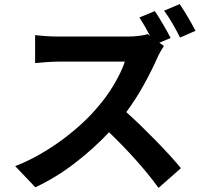

<svg xmlns="http://www.w3.org/2000/svg" viewBox="-20 -849 996 935"><path d="M857 -666Q842 -696 820.5 -733.5Q799 -771 779 -797L855 -829Q864 -816 875 -798.5Q886 -781 896.5 -763Q907 -745 916.5 -728Q926 -711 932 -699ZM778 -625Q773 -617 762 -598.5Q751 -580 745 -565Q720 -508 681.5 -438Q643 -368 595 -303Q630 -272 668 -235Q706 -198 742 -161Q778 -124 809 -90Q840 -56 861 -30L752 66Q705 1 642 -69.5Q579 -140 511 -205Q435 -124 343 -53.5Q251 17 152 63L54 -40Q111 -62 167 -93.5Q223 -125 273.5 -161.5Q324 -198 368 -237.5Q412 -277 445 -315Q469 -342 491.5 -372Q514 -402 532.5 -433Q551 -464 565.5 -494Q580 -524 588 -549H264Q249 -549 232.5 -548Q216 -547 200 -546Q184 -545 171.5 -543.5Q159 -542 151 -542V-678Q161 -677 175.5 -675.5Q190 -674 206 -673Q222 -672 237.5 -671.5Q253 -671 264 -671H601Q632 -671 659 -674.5Q686 -678 700 -683L711 -674Q699 -697 685.5 -720.5Q672 -744 659 -764L734 -795Q743 -782 754 -764Q765 -746 775.5 -728Q786 -710 795.5 -693Q805 -676 811 -664L756 -641Z"/></svg>

Font: Kinto Sans
Style: Bold
Weight: 700
Designer: Authors: Ryoko NISHIZUKA  (kana & ideographs); Paul D. Hunt (Latin, Greek & Cyrillic); Wenlong ZHANG  (bopomofo); Sandol
Foundry: Adobe Systems Incorporated, ookami Inc.
Version: Version 0.001